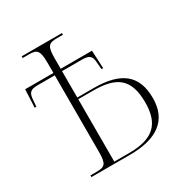

<svg xmlns="http://www.w3.org/2000/svg" viewBox="-164 -848 949 983"><g transform="rotate(-30 310.0 -357.0)"><path d="M97 0H324C486 0 572 -63 572 -193C572 -327 498 -389 335 -389H238V-545H355C397 -545 411 -534 414 -501L418 -453H428L423 -559H238V-620C238 -694 251 -704 301 -704H335V-714H97V-704H135C181 -704 195 -693 195 -619V-559H28L23 -453H33L37 -501C41 -534 54 -545 94 -545H195V-94C195 -21 183 -10 132 -10H97ZM325 -10H238V-379H326C465 -379 527 -333 527 -193C527 -67 469 -10 325 -10Z"/></g></svg>

Font: Noto Serif Display ExtraLight
Style: Regular
Weight: 200
Designer: Monotype Design Team
Foundry: Monotype Imaging Inc.
Version: Version 2.009